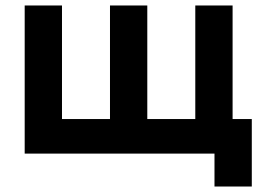

<svg xmlns="http://www.w3.org/2000/svg" viewBox="-20 -560 948 700"><path d="M898 120V-126H828V-540H692V-126H517V-540H381V-126H206V-540H70V0H762V120Z"/></svg>

Font: Vela Sans ExtBd
Style: Regular
Weight: 800
Designer: Principal design: Mikhail Sharanda - project Manrope.
Design modification: Ravid Balaliev
Foundry: Mikhail Sharanda
Version: Version 1.001